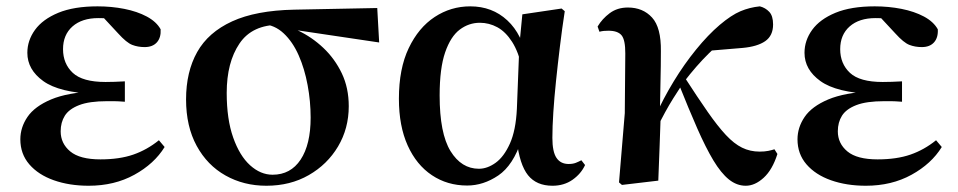

<svg xmlns="http://www.w3.org/2000/svg" viewBox="-20 -572 3035 608"><path d="M260.9 16.2Q199.5 16.2 150.4 -1.2Q101.4 -18.5 72.9 -51.5Q44.4 -84.5 44.4 -130.8Q44.4 -168.4 67 -201.7Q89.6 -235 141.8 -257.1Q194 -279.1 282.4 -283.1V-274.3Q167.6 -278.8 117.1 -315.2Q66.6 -351.5 66.6 -404.7Q66.6 -443.9 90.9 -477.5Q115.2 -511 164.6 -531.5Q214.1 -551.9 289 -551.9Q333 -551.9 373.7 -543.9Q414.5 -535.8 444.9 -519.6Q475.3 -503.3 488.7 -479.2Q490.2 -452.9 476.8 -437.9Q463.4 -422.9 438.1 -422.9Q416.6 -422.9 398.6 -429.9Q380.7 -436.8 354.2 -466.1L291.2 -533.9L352.5 -534.8L374.7 -509.1Q347.5 -511.9 328.4 -513.3Q309.2 -514.7 291.4 -514.7Q239.6 -514.7 209.6 -488.3Q179.6 -461.8 179.6 -416.3Q179.6 -370.3 210.5 -341.3Q241.5 -312.4 314.1 -312.4Q328.8 -312.4 342.7 -312.9Q356.7 -313.4 375.4 -314.4V-249.8Q352.3 -251.6 340.5 -251.6Q328.7 -251.6 319.3 -251.6Q262.7 -251.6 230.6 -239.1Q198.6 -226.7 185.3 -205.6Q172.1 -184.5 172.1 -156.2Q172.1 -117.7 202.4 -92.5Q232.7 -67.3 298.1 -67.3Q358.3 -67.3 402 -82.4Q445.6 -97.5 483.2 -127.9L501.3 -106.5Q468.7 -53.4 405.5 -18.6Q342.3 16.2 260.9 16.2Z M823.5 16.2Q751.9 16.2 694.1 -16.3Q636.3 -48.7 602.8 -110.2Q569.2 -171.8 569.2 -257.1Q569.2 -344.6 604.4 -407.2Q639.5 -469.7 715 -504.3Q790.4 -538.9 911.5 -541.4L1174.6 -546.6L1180.7 -437.5L892.8 -480.3L865.9 -493.5Q778.8 -494 738.4 -434.2Q697.9 -374.4 697.9 -277.8Q697.9 -194.4 718.4 -136.5Q738.8 -78.6 772 -48.6Q805.1 -18.7 843.2 -18.7Q900.3 -18.7 932 -66.6Q963.7 -114.5 963.7 -199.6Q963.7 -251.2 954.1 -302.6Q944.6 -354.1 925.8 -396.8Q907 -439.5 878.4 -466.3Q849.8 -493.2 812.2 -495.5L833.9 -504.5Q879.2 -496.4 923.6 -475.4Q968 -454.4 1004.1 -420.2Q1040.3 -385.9 1062.4 -339.8Q1084.4 -293.6 1084.4 -235.7Q1084.4 -165.4 1050.5 -108.2Q1016.5 -51.1 957.8 -17.5Q899.1 16.2 823.5 16.2Z M1459.3 15.5Q1396.6 15.5 1347.7 -17.2Q1298.7 -49.9 1271 -111.3Q1243.2 -172.8 1243.2 -259.4Q1243.2 -354.6 1274.3 -419.6Q1305.3 -484.6 1356.6 -518.3Q1407.8 -551.9 1469.1 -551.9Q1538.7 -551.9 1586.5 -507.5Q1634.3 -463.2 1649 -381.8H1655.5L1634.2 -353.7Q1622.2 -407.4 1601.7 -439.4Q1581.2 -471.4 1555 -485.7Q1528.8 -499.9 1499.4 -499.9Q1464.7 -499.9 1435.8 -478.2Q1407 -456.5 1389.6 -406.1Q1372.2 -355.7 1372.2 -269.8Q1372.2 -149.6 1406.6 -93.6Q1441.1 -37.6 1496.5 -37.6Q1523.2 -37.6 1549.6 -56.6Q1575.9 -75.6 1594.7 -117.3Q1613.5 -159.1 1616.8 -227.4L1624.6 -428L1634.1 -526.6L1758.4 -545L1768.4 -536.5Q1759.9 -481.4 1753.1 -424.9Q1746.2 -368.4 1740.7 -315.4Q1735.2 -262.4 1732.2 -216.4Q1729.2 -170.4 1729.2 -135.4Q1729.2 -91.4 1742.2 -72.1Q1755.2 -52.7 1780.7 -52.7Q1793.9 -52.7 1803.2 -56.3Q1812.5 -60 1821 -64.5L1832.7 -49.4Q1820 -21.7 1793 -2.7Q1766 16.2 1729.5 16.2Q1678.9 16.2 1652.1 -17.1Q1625.3 -50.5 1616.4 -127.3L1631.4 -128.7Q1605.2 -48.4 1558 -16.4Q1510.8 15.5 1459.3 15.5Z M1949.5 13.6 1940.2 5.6 1958.5 -213.7 1960.1 -402.7Q1960.3 -445.6 1948.3 -460.2Q1936.3 -474.7 1906.9 -474.7Q1899.3 -474.7 1892.4 -474.1Q1885.5 -473.5 1878.2 -471.5L1872.4 -488Q1886.8 -512.4 1910.8 -530.3Q1934.9 -548.2 1968.3 -548.2Q2015.8 -548.2 2044.8 -516.5Q2073.8 -484.9 2072.8 -409.8Q2072.8 -363.8 2071.6 -315.3Q2070.3 -266.7 2069.7 -218.7L2072.5 -214.9Q2070.7 -159.6 2068.7 -107Q2066.6 -54.3 2064.6 0ZM2057.1 -159.8 2040.9 -180.8H2046L2054.9 -203.3Q2080.3 -260 2113.4 -314.3Q2146.5 -368.7 2184.3 -415.1Q2222 -461.5 2259.2 -493.2Q2296.1 -524.4 2325 -536.5Q2354 -548.7 2386.2 -551.9Q2403.8 -547.5 2415.9 -534.6Q2428.1 -521.8 2428.1 -494.6Q2428.1 -459 2403.2 -441.7Q2378.3 -424.4 2331.2 -420.2L2218.8 -410.8L2303.3 -471.6Q2264.3 -441.7 2224.9 -403.1Q2185.5 -364.5 2144.7 -311.3L2140.1 -304.3Q2124.8 -281.2 2112 -260.6Q2099.1 -240 2086.2 -216.5Q2073.3 -193 2057.1 -159.8ZM2341.5 16.2Q2313.1 16.2 2288.2 -3.7Q2263.4 -23.7 2239.1 -64Q2214.9 -104.3 2188.1 -165.2Q2161.3 -226.2 2128.7 -307.8L2147.7 -327.6Q2189.7 -262.6 2221.1 -217.6Q2252.5 -172.6 2278.5 -144.7Q2304.5 -116.8 2329.9 -104.4Q2355.3 -91.9 2385.3 -91.9Q2401.5 -91.9 2413.2 -94.3Q2424.8 -96.7 2432.4 -99.3L2441.8 -84.4Q2425.9 -34.2 2398.2 -9Q2370.6 16.2 2341.5 16.2Z M2721.9 16.2Q2660.5 16.2 2611.4 -1.2Q2562.4 -18.5 2533.9 -51.5Q2505.4 -84.5 2505.4 -130.8Q2505.4 -168.4 2528 -201.7Q2550.6 -235 2602.8 -257.1Q2655 -279.1 2743.4 -283.1V-274.3Q2628.6 -278.8 2578.1 -315.2Q2527.6 -351.5 2527.6 -404.7Q2527.6 -443.9 2551.9 -477.5Q2576.2 -511 2625.6 -531.5Q2675.1 -551.9 2750 -551.9Q2794 -551.9 2834.7 -543.9Q2875.5 -535.8 2905.9 -519.6Q2936.3 -503.3 2949.7 -479.2Q2951.2 -452.9 2937.8 -437.9Q2924.4 -422.9 2899.1 -422.9Q2877.6 -422.9 2859.6 -429.9Q2841.7 -436.8 2815.2 -466.1L2752.2 -533.9L2813.5 -534.8L2835.7 -509.1Q2808.5 -511.9 2789.4 -513.3Q2770.2 -514.7 2752.4 -514.7Q2700.6 -514.7 2670.6 -488.3Q2640.6 -461.8 2640.6 -416.3Q2640.6 -370.3 2671.5 -341.3Q2702.5 -312.4 2775.1 -312.4Q2789.8 -312.4 2803.7 -312.9Q2817.7 -313.4 2836.4 -314.4V-249.8Q2813.3 -251.6 2801.5 -251.6Q2789.7 -251.6 2780.3 -251.6Q2723.7 -251.6 2691.6 -239.1Q2659.6 -226.7 2646.3 -205.6Q2633.1 -184.5 2633.1 -156.2Q2633.1 -117.7 2663.4 -92.5Q2693.7 -67.3 2759.1 -67.3Q2819.3 -67.3 2863 -82.4Q2906.6 -97.5 2944.2 -127.9L2962.3 -106.5Q2929.7 -53.4 2866.5 -18.6Q2803.3 16.2 2721.9 16.2Z"/></svg>

Font: Noto Serif JP
Style: Regular
Weight: 200
Designer: Ryoko NISHIZUKA 西塚涼子 (kana & ideographs); Frank Grießhammer (Latin, Greek & Cyrillic); Wenlong ZHANG 张文龙 (bopomofo); San
Foundry: Adobe
Version: Version 2.001;hotconv 1.1.0;makeotfexe 2.6.0